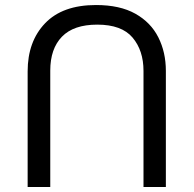

<svg xmlns="http://www.w3.org/2000/svg" viewBox="-20 -734 771 764"><path d="M640 -452Q640 -526 610 -585.5Q580 -645 518.5 -679.5Q457 -714 362 -714Q229 -714 159.5 -641.5Q90 -569 90 -450V10H180V-453Q180 -540 226.5 -588Q273 -636 367 -636Q464 -636 507.5 -584.5Q551 -533 551 -452V10H640Z"/></svg>

Font: kannada115
Style: Book
Weight: 400
Designer: Jelle Bosma - Monotype Design Team
Foundry: Monotype Imaging Inc.
Version: Version 2.003